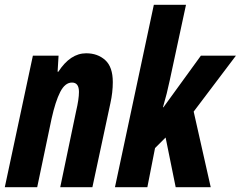

<svg xmlns="http://www.w3.org/2000/svg" viewBox="-29 -780 1003 800"><path d="M108 -548H215L211 -481H214Q264 -558 330 -558Q378 -558 409.5 -529.5Q441 -501 441 -438Q441 -395 431 -350L356 0H222L288 -316Q300 -367 300 -397Q300 -436 271 -436Q242 -436 222 -397Q202 -358 186 -286L126 0H-9Z M612 -760H746L678 -444Q667 -391 650 -333H652L808 -548H954L778 -315L849 0H703L661 -207L617 -163L585 0H450Z"/></svg>

Font: Noto Sans Display Ex Bold Cond
Style: Italic
Weight: 800
Width: 3
Italic angle: -12°
Designer: Monotype Design team
Foundry: Monotype Imaging Inc.
Version: Version 1.000